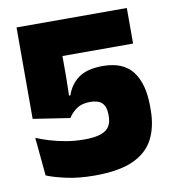

<svg xmlns="http://www.w3.org/2000/svg" viewBox="-76 -706 708 787"><g transform="rotate(-10 278.5 -312.0)"><path d="M256 14.5Q190.5 14.5 138.5 3Q86.5 -8.5 57 -21L42 -180Q65.5 -170 96.8 -160.5Q128 -151 164.2 -144.8Q200.5 -138.5 238.5 -138.5Q284.5 -138.5 309.5 -147.8Q334.5 -157 344.2 -174Q354 -191 354 -214.5V-223Q354 -254.5 338.5 -270.2Q323 -286 287.5 -286Q254 -286 232.5 -271Q211 -256 198 -235L45 -258.5V-639H504V-491H210V-407L208.5 -326.5H214Q228.5 -370 263.8 -396Q299 -422 365.5 -422Q450 -422 489 -371Q528 -320 528 -227.5V-211Q528 -142 502.5 -91.2Q477 -40.5 417.8 -13Q358.5 14.5 256 14.5Z"/></g></svg>

Font: Anek Latin ExtraBold
Style: Regular
Weight: 800
Designer: Yesha Goshar
Foundry: Ek Type
Version: Version 1.003